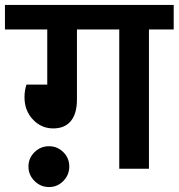

<svg xmlns="http://www.w3.org/2000/svg" viewBox="-40 -682 722 776"><path d="M0 0ZM662 -563H562V0H442V-563H271V-280Q271 -223 246.5 -193Q222 -163 175 -163Q127 -163 93 -199Q59 -235 59 -289Q59 -316 67 -340H151V-563H-20V-662H662ZM158 -91Q192 -91 216 -67Q240 -43 240 -9Q240 25 216 49.5Q192 74 158 74Q124 74 99.5 49.5Q75 25 75 -9Q75 -43 99.5 -67Q124 -91 158 -91Z"/></svg>

Font: MartelSansBold
Style: Bold
Weight: 700
Designer: Dan Reynolds and Mathieu Réguer
Foundry: Dan Reynolds and Mathieu Réguer
Version: Version 1.002; ttfautohint (v1.1) -l 5 -r 5 -G 72 -x 0 -D la